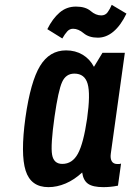

<svg xmlns="http://www.w3.org/2000/svg" viewBox="-20 -760 540 790"><path d="M401.6 -542.7 366.6 -485Q349.6 -517.3 319.8 -535Q290 -552.7 251.9 -552.7Q183.6 -552.7 144.6 -488.3Q105.6 -423.9 84.6 -275.6Q64 -125.7 85.5 -57.9Q107 10 179.3 10Q214.4 10 250.1 -5.1Q285.7 -20.3 318.1 -50.3Q322.7 -17.4 342.5 -3.7Q362.3 10 405.4 10Q419.9 10 434.2 8.6Q448.6 7.3 465.4 3.9L478.1 -87.1Q474.1 -85.4 471.1 -85.3Q468.1 -85.1 463.3 -85.1Q446.6 -85.1 439.9 -96.5Q433.1 -107.9 435.9 -127.9L493.7 -542.7ZM338.3 -271.3Q323.4 -169.6 300.5 -127.6Q277.6 -85.6 236.4 -85.6Q201.1 -85.6 194.4 -123.4Q187.6 -161.1 204.4 -279.9Q219.9 -388.1 235.6 -422.6Q251.3 -457.1 285.9 -457.1Q328.6 -457.1 340.6 -415.1Q352.7 -373.1 338.3 -271.3ZM236.4 -601.7Q246.3 -619.3 256.4 -630.5Q266.4 -641.7 280.6 -641.7Q302.3 -641.7 324.1 -623.4Q346 -605 382.6 -605Q417.1 -605 446.9 -630.1Q476.7 -655.1 500.3 -704L439.7 -740.1Q432.6 -723.1 423.1 -709.9Q413.6 -696.6 396.6 -696.6Q374.1 -696.6 353 -714.7Q331.9 -732.9 292.4 -732.9Q253.6 -732.9 224.9 -708Q196.1 -683.1 174.7 -640Z"/></svg>

Font: Secuela ExtLt
Style: Italic
Weight: 200
Italic angle: -8°
Designer: Fernando Haro
Foundry: deFharo
Version: Version 1.704